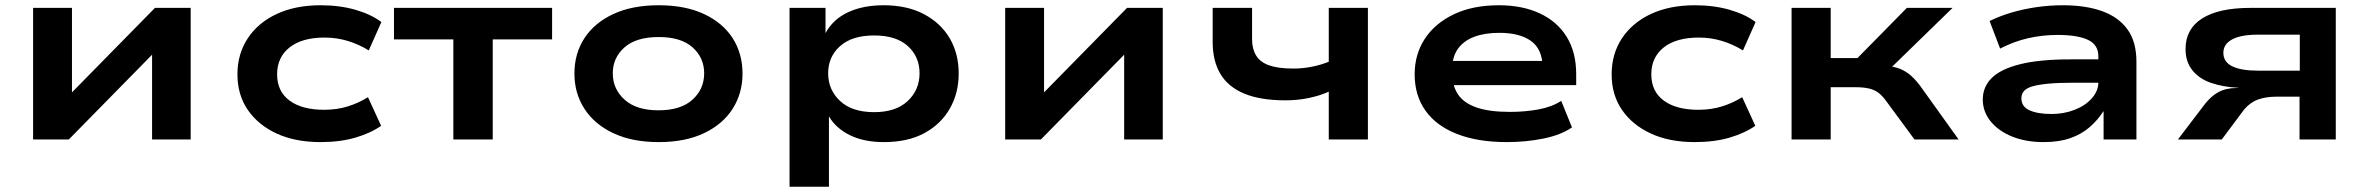

<svg xmlns="http://www.w3.org/2000/svg" viewBox="-20 -531 9019 731"><path d="M106 0V-501H254V-161H236L570 -501H706V0H559V-341H577L242 0Z M1200 10Q1104 10 1033.5 -22.5Q963 -55 923.5 -112.5Q884 -170 884 -248Q884 -326 923.5 -385.5Q963 -445 1034 -478Q1105 -511 1201 -511Q1274 -511 1334 -493.5Q1394 -476 1432 -447L1384 -339Q1347 -362 1304.5 -375Q1262 -388 1216 -388Q1130 -388 1082.5 -350.5Q1035 -313 1035 -248Q1035 -183 1082.5 -148Q1130 -113 1214 -113Q1263 -113 1304.5 -126Q1346 -139 1381 -161L1431 -52Q1391 -24 1333 -7Q1275 10 1200 10Z M1706 0V-381H1480V-501H2082V-381H1856V0Z M2488 10Q2387 10 2315 -24Q2243 -58 2205 -117Q2167 -176 2167 -251Q2167 -327 2205 -385.5Q2243 -444 2315 -477.5Q2387 -511 2488 -511Q2589 -511 2660.5 -477.5Q2732 -444 2769.5 -385.5Q2807 -327 2807 -251Q2807 -176 2769.5 -117Q2732 -58 2660.5 -24Q2589 10 2488 10ZM2487 -111Q2572 -111 2616.5 -151.5Q2661 -192 2661 -252Q2661 -311 2617 -350.5Q2573 -390 2488 -390Q2402 -390 2357.5 -350.5Q2313 -311 2313 -252Q2313 -192 2358 -151.5Q2403 -111 2487 -111Z M2986 180V-501H3123V-405Q3152 -458 3209 -484.5Q3266 -511 3344 -511Q3434 -511 3498 -477Q3562 -443 3596 -385Q3630 -327 3630 -251Q3630 -177 3596.5 -118Q3563 -59 3500 -24.5Q3437 10 3345 10Q3269 10 3215.5 -16.5Q3162 -43 3136 -88V180ZM3308 -104Q3391 -104 3436 -146.5Q3481 -189 3481 -252Q3481 -315 3436.5 -355.5Q3392 -396 3308 -396Q3224 -396 3178.5 -355.5Q3133 -315 3133 -252Q3133 -189 3178.5 -146.5Q3224 -104 3308 -104Z M3807 0V-501H3955V-161H3937L4271 -501H4407V0H4260V-341H4278L3943 0Z M5039 0V-182Q5006 -167 4963.5 -158Q4921 -149 4874 -149Q4779 -149 4717.5 -174.5Q4656 -200 4626.5 -249.5Q4597 -299 4597 -371V-501H4747V-381Q4747 -345 4762.5 -319.5Q4778 -294 4812.5 -282Q4847 -270 4904 -270Q4940 -270 4975 -277Q5010 -284 5039 -296V-501H5188V0Z M5717 10Q5606 10 5527 -21Q5448 -52 5407 -110Q5366 -168 5366 -248Q5366 -324 5404.5 -383Q5443 -442 5515 -476.5Q5587 -511 5687 -511Q5776 -511 5842.5 -480Q5909 -449 5945 -390.5Q5981 -332 5981 -249V-207H5482V-299H5875L5853 -277Q5852 -344 5809 -375Q5766 -406 5688 -406Q5633 -406 5593 -391Q5553 -376 5531 -345.5Q5509 -315 5509 -269V-254Q5509 -204 5531.5 -171Q5554 -138 5602.5 -121.5Q5651 -105 5728 -105Q5787 -105 5838 -114.5Q5889 -124 5924 -147L5965 -46Q5923 -17 5856.5 -3.5Q5790 10 5717 10Z M6432 10Q6336 10 6265.5 -22.5Q6195 -55 6155.5 -112.5Q6116 -170 6116 -248Q6116 -326 6155.5 -385.5Q6195 -445 6266 -478Q6337 -511 6433 -511Q6506 -511 6566 -493.5Q6626 -476 6664 -447L6616 -339Q6579 -362 6536.5 -375Q6494 -388 6448 -388Q6362 -388 6314.5 -350.5Q6267 -313 6267 -248Q6267 -183 6314.5 -148Q6362 -113 6446 -113Q6495 -113 6536.5 -126Q6578 -139 6613 -161L6663 -52Q6623 -24 6565 -7Q6507 10 6432 10Z M6801 0V-501H6950V-310H7052L7240 -501H7414L7153 -247L7144 -282Q7178 -280 7202 -273Q7226 -266 7247 -250Q7268 -234 7290 -205L7437 0H7269L7160 -148Q7146 -167 7131.5 -178Q7117 -189 7096 -194Q7075 -199 7042 -199H6950V0Z M7761 10Q7693 10 7641 -11Q7589 -32 7559 -69Q7529 -106 7529 -152Q7529 -200 7563 -234Q7597 -268 7671 -286.5Q7745 -305 7864 -305H7991V-216H7872Q7817 -216 7779.5 -212.5Q7742 -209 7719 -202.5Q7696 -196 7686 -184.5Q7676 -173 7676 -157Q7676 -125 7707 -111Q7738 -97 7791 -97Q7838 -97 7879 -113Q7920 -129 7944.5 -157Q7969 -185 7969 -217V-317Q7969 -361 7929 -379.5Q7889 -398 7814 -398Q7756 -398 7701.5 -385.5Q7647 -373 7595 -346L7555 -451Q7596 -471 7641 -484Q7686 -497 7735 -504Q7784 -511 7834 -511Q7921 -511 7983.5 -488.5Q8046 -466 8080 -419Q8114 -372 8114 -296V0H7989V-107H7988Q7967 -74 7936 -47Q7905 -20 7862 -5Q7819 10 7761 10Z M8272 0 8374 -134Q8398 -165 8426.5 -180.5Q8455 -196 8496 -196H8504L8499 -197Q8443 -200 8398 -215.5Q8353 -231 8327 -263.5Q8301 -296 8301 -344Q8301 -421 8364.5 -461Q8428 -501 8548 -501H8873V0H8735V-163H8649Q8608 -163 8578 -152.5Q8548 -142 8524 -114L8439 0ZM8576 -262H8736V-399H8576Q8512 -399 8478.5 -381Q8445 -363 8445 -330Q8445 -295 8479 -278.5Q8513 -262 8576 -262Z"/></svg>

Font: Nunito Sans 7pt Expanded
Style: Bold
Weight: 700
Width: 7
Designer: Vernon Adams
Foundry: Vernon Adams
Version: Version 3.101;gftools[0.9.27]